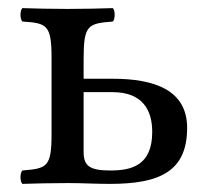

<svg xmlns="http://www.w3.org/2000/svg" viewBox="-20 -451 505 473"><path d="M186 -306C186 -390 197 -393 258 -398C264 -404 264 -425 258 -431C224 -430 190 -429 146 -429C103 -429 68 -430 35 -431C29 -425 29 -404 35 -398C96 -394 107 -390 107 -307V-122C107 -39 96 -36 35 -31C29 -25 29 -4 35 2C68 1 103 0 147 0C188 0 210 2 251 2C374 2 441 -29 441 -136C441 -230 359 -257 258 -257H186ZM355 -126C355 -44 305 -31 252 -31C203 -31 186 -41 186 -76V-224H257C332 -224 355 -179 355 -126Z"/></svg>

Font: Libertinus Math
Style: Regular
Weight: 400
Designer: Philipp H. Poll, Khaled Hosny
Foundry: Caleb Maclennan
Version: Version 7.050;RELEASE